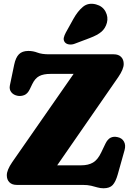

<svg xmlns="http://www.w3.org/2000/svg" viewBox="-20 -991 712 1029"><path d="M614 -578 286.5 -105H415Q453.5 -105 478.8 -120Q504 -135 522.5 -174L544.5 -220Q556.5 -245 572.8 -253Q589 -261 610.5 -256Q634 -251 644.5 -232Q655 -213 647.5 -186L611 -56Q600 -17 584 0.5Q568 18 535 18Q518 18 502.5 13.5Q487 9 468.5 4.5Q450 0 423 0H70Q44.5 0 30.5 -14Q16.5 -28 16.5 -52Q16.5 -79.5 45.5 -122L374.5 -595H251Q212.5 -595 190 -583Q167.5 -571 152.5 -539.5L140 -513.5Q128 -488.5 110.5 -481.5Q93 -474.5 75 -477.5Q52.5 -481.5 40.5 -496.8Q28.5 -512 33 -533.5L56 -644Q64 -682.5 81.5 -700.2Q99 -718 132 -718Q157.5 -718 180.8 -709Q204 -700 244 -700H589.5Q615 -700 629 -686Q643 -672 643 -648Q643 -620.5 614 -578ZM373 -889Q396.5 -931.5 425 -954.8Q453.5 -978 494.5 -967.5Q530 -958 545.5 -928.8Q561 -899.5 553 -869Q545 -839.5 523.8 -821Q502.5 -802.5 459.5 -786.5L380 -756.5Q366 -751 351 -752.8Q336 -754.5 327.5 -764.5Q319 -776 322 -789Q325 -802 332.5 -816Z"/></svg>

Font: Fraunces 9pt SuperSoft Black
Style: Regular
Weight: 900
Version: Version 1.000;[b76b70a41]